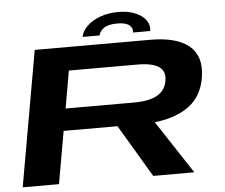

<svg xmlns="http://www.w3.org/2000/svg" viewBox="-56 -890 1120 954"><g transform="rotate(-5 504.5 -413.0)"><path d="M19 0 138 -675H715.5Q844 -675 906.8 -624Q969.5 -573 954 -469Q937.5 -361.5 852.5 -311.5Q790 -274.5 701 -265L875 0H670L514.5 -261.5H246L200 0ZM265.5 -371.5H606Q681.5 -371.5 722.2 -394.2Q763 -417 771.5 -465Q780 -512.5 747 -535.2Q714 -558 639 -558H298ZM568.5 -826.5Q618 -826.5 653.2 -811.2Q688.5 -796 705.8 -771.5Q723 -747 717.5 -718.5H632Q636 -739 618.5 -754.5Q601 -770 558.5 -770Q511.5 -770 490.2 -754.2Q469 -738.5 465.5 -718.5H380.5Q386 -747 410.8 -771.5Q435.5 -796 476 -811.2Q516.5 -826.5 568.5 -826.5Z"/></g></svg>

Font: Anybody UltraExpanded SemiBold
Style: Italic
Weight: 600
Width: 9
Italic angle: -10°
Designer: Tyler Finck
Foundry: Etcetera Type Company
Version: Version 1.010; ttfautohint (v1.8.3) -l 8 -r 50 -G 200 -x 14 